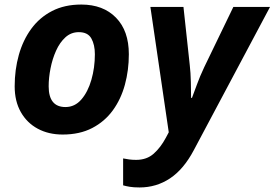

<svg xmlns="http://www.w3.org/2000/svg" viewBox="-20 -576 1196 836"><path d="M252.9 9.8Q191.4 9.8 144.3 -15.6Q97.2 -41 70.6 -88.1Q43.9 -135.3 43.9 -200.2Q43.9 -272.5 62 -336.9Q80.1 -401.4 116.2 -450.7Q152.3 -500 206.8 -528.1Q261.2 -556.2 334 -556.2Q429.2 -556.2 485.1 -499Q541 -441.9 541 -339.8Q541 -270.5 523.9 -207.5Q506.8 -144.5 471.4 -95.7Q436 -46.9 381.6 -18.6Q327.1 9.8 252.9 9.8ZM265.1 -109.9Q305.7 -109.9 334.2 -142.8Q362.8 -175.8 377.9 -228.5Q393.1 -281.2 393.1 -339.8Q393.1 -381.3 377.7 -408.7Q362.3 -436 323.2 -436Q289.6 -436 264.9 -413.6Q240.2 -391.1 224.1 -355.2Q208 -319.3 200 -278.3Q191.9 -237.3 191.9 -200.2Q191.9 -109.9 265.1 -109.9ZM587.9 240.2Q561.5 240.2 544.7 237.3Q527.8 234.4 516.1 231V113.8Q528.8 116.2 542.2 118.2Q555.7 120.1 572.8 120.1Q619.1 120.1 649.4 93Q679.7 65.9 702.1 23.9L714.8 0L634.8 -545.9H778.8L806.2 -293Q810.1 -259.3 811 -219.2Q812 -179.2 812 -149.9H815.9Q825.7 -174.8 837.6 -208.3Q849.6 -241.7 869.1 -283.2L996.1 -545.9H1155.8L823.7 78.1Q779.8 161.1 720.2 200.7Q660.6 240.2 587.9 240.2Z"/></svg>

Font: Open Sans
Style: Bold Italic
Weight: 700
Italic angle: -12°
Designer: Monotype Design Team
Foundry: Monotype Imaging Inc.
Version: Version 3.003; ttfautohint (v1.8.4)